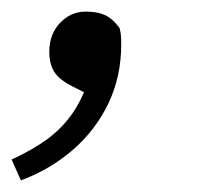

<svg xmlns="http://www.w3.org/2000/svg" viewBox="-38 -137 358 331"><path d="M-2 174 -18 138Q19 121 44 102.5Q69 84 86.5 59Q104 34 115 0L131 34L87 12Q65 1 56 -12.5Q47 -26 47 -48Q47 -78 65.5 -97.5Q84 -117 110 -117Q130 -117 143 -111Q156 -105 168 -89Q170 -82 170.5 -75.5Q171 -69 171 -61Q171 -5 149 41Q127 87 88 121Q49 155 -2 174Z"/></svg>

Font: Source Serif 4
Style: Italic
Weight: 400
Italic angle: -12°
Designer: Frank Grießhammer
Foundry: Adobe Systems Incorporated
Version: Version 4.004;hotconv 1.0.116;makeotfexe 2.5.65601